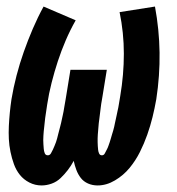

<svg xmlns="http://www.w3.org/2000/svg" viewBox="-20 -558 540 586"><path d="M107 8Q87 8 69.5 -1Q52 -10 40.5 -24.5Q29 -39 22.5 -57Q16 -75 12 -94.5Q8 -114 7 -133.5Q6 -153 7 -173.5Q8 -194 10 -214.5Q12 -235 15 -255Q21 -291 30.5 -327.5Q40 -364 52.5 -399.5Q65 -435 80 -470Q95 -505 113 -538L211 -496Q194 -466 180.5 -434.5Q167 -403 156.5 -371Q146 -339 137.5 -305.5Q129 -272 124 -239Q123 -232 122 -225.5Q121 -219 120 -212Q119 -205 118 -198.5Q117 -192 116.5 -185Q116 -178 115 -171Q114 -164 113.5 -157.5Q113 -151 112.5 -144Q112 -137 112 -130.5Q112 -124 112.5 -117.5Q113 -111 113.5 -104Q114 -97 116.5 -90.5Q119 -84 126 -84Q132 -84 135.5 -90Q139 -96 141.5 -101.5Q144 -107 146.5 -113Q149 -119 151 -124.5Q153 -130 154.5 -136Q156 -142 157.5 -148Q159 -154 160.5 -159.5Q162 -165 163.5 -171Q165 -177 166.5 -183Q168 -189 169 -194.5Q170 -200 171.5 -206Q173 -212 174 -218Q175 -224 176 -230Q177 -236 178 -241.5Q179 -247 180 -253Q181 -259 182 -265L195 -345H306L293 -265Q292 -259 291 -253Q290 -247 289 -241.5Q288 -236 287.5 -230Q287 -224 286 -218Q285 -212 284.5 -206Q284 -200 283 -194Q282 -188 281.5 -182.5Q281 -177 280.5 -171Q280 -165 279.5 -159Q279 -153 278.5 -147Q278 -141 278 -135.5Q278 -130 278 -124Q278 -118 278.5 -112Q279 -106 279.5 -100.5Q280 -95 282.5 -89.5Q285 -84 291 -84Q297 -84 300 -90Q303 -96 306 -101.5Q309 -107 311 -113Q313 -119 315 -124.5Q317 -130 318.5 -136Q320 -142 322 -148Q324 -154 325.5 -159.5Q327 -165 328.5 -171Q330 -177 331 -183Q332 -189 333.5 -194.5Q335 -200 336 -206Q337 -212 338.5 -218Q340 -224 341 -229.5Q342 -235 343 -241Q344 -247 345 -253Q346 -259 347 -265Q358 -330 358 -394Q358 -458 345 -521L453 -538Q466 -468 467 -397.5Q468 -327 457 -255Q452 -227 445.5 -200.5Q439 -174 429.5 -147Q420 -120 407 -94Q394 -68 375.5 -45.5Q357 -23 331 -7.5Q305 8 278 8Q262 8 248.5 2Q235 -4 226.5 -15Q218 -26 213 -39.5Q208 -53 205 -67Q197 -52 187 -39Q177 -26 165 -14.5Q153 -3 137.5 2.5Q122 8 107 8Z"/></svg>

Font: Iosevka Slab Heavy
Style: Italic
Weight: 900
Italic angle: -9°
Monospace: yes
Designer: Belleve Invis
Foundry: Belleve Invis
Version: Version 11.1.0; ttfautohint (v1.8.3)